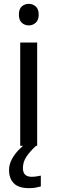

<svg xmlns="http://www.w3.org/2000/svg" viewBox="-20 -757 298 997"><path d="M130 -737Q150 -737 165.5 -723.5Q181 -710 181 -681Q181 -653 165.5 -639Q150 -625 130 -625Q108 -625 93 -639Q78 -653 78 -681Q78 -710 93 -723.5Q108 -737 130 -737ZM173 -536V0H85V-536ZM99 116Q99 161 144 161Q161 161 172.5 158.5Q184 156 192 155V211Q178 215 164 217.5Q150 220 130 220Q77 220 52 195Q27 170 27 126Q27 97 41.5 70Q56 43 77.5 21Q99 -1 119 -15L167 0Q133 32 116 58.5Q99 85 99 116Z"/></svg>

Font: Noto Sans Syloti Nagri
Style: Regular
Weight: 400
Designer: Monotype Design Team
Foundry: Monotype Imaging Inc.
Version: Version 2.003; ttfautohint (v1.8.4.7-5d5b)